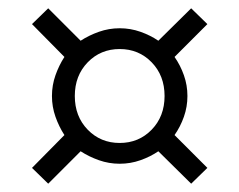

<svg xmlns="http://www.w3.org/2000/svg" viewBox="-20 -503 576 462"><path d="M57 -99 135 -178Q122 -198 113.5 -222Q105 -246 105 -272Q105 -298 113.5 -322Q122 -346 135 -366L57 -445L96 -483L174 -405Q194 -418 218 -426.5Q242 -435 268 -435Q294 -435 318 -426.5Q342 -418 361 -405L440 -483L479 -445L400 -366Q414 -346 422.5 -322Q431 -298 431 -272Q431 -246 422.5 -222Q414 -198 400 -178L479 -99L440 -61L361 -139Q342 -126 318 -117.5Q294 -109 268 -109Q242 -109 218 -117.5Q194 -126 174 -139L96 -61ZM268 -159Q314 -159 345 -191Q376 -223 376 -272Q376 -321 345 -353Q314 -385 268 -385Q222 -385 191 -353Q160 -321 160 -272Q160 -223 191 -191Q222 -159 268 -159Z"/></svg>

Font: Spectral SemiBold
Style: Regular
Weight: 600
Designer: Jean-Baptiste Levee
Foundry: Production Type
Version: Version 2.001